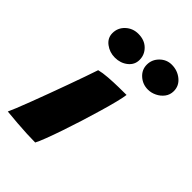

<svg xmlns="http://www.w3.org/2000/svg" viewBox="-255 -806 902 902"><g transform="rotate(45 196.0 -355.0)"><path d="M148.5 1.5Q123 1.5 91.8 0Q60.5 -1.5 25.8 -4.2Q-9 -7 -45.5 -10.5Q-40 -21.5 -28.2 -50.8Q-16.5 -80 -1 -120.5Q14.5 -161 31.5 -207Q48.5 -253 65 -298.5Q81.5 -344 95.2 -383Q109 -422 117.5 -448Q140.5 -454 174.5 -456.5Q208.5 -459 241.5 -459.5Q274.5 -460 294 -460Q292 -442.5 283 -406.2Q274 -370 260.2 -323Q246.5 -276 230.8 -225.8Q215 -175.5 199.2 -129.5Q183.5 -83.5 170.2 -48.8Q157 -14 148.5 1.5ZM131 -545Q96 -545 68.8 -565.5Q41.5 -586 41.5 -618.5Q41.5 -654 67.5 -678.2Q93.5 -702.5 130.5 -702.5Q171.5 -702.5 196.2 -678.2Q221 -654 221 -619.5Q221 -587 194.5 -566Q168 -545 131 -545ZM347 -548.5Q312 -548.5 286.2 -571.5Q260.5 -594.5 260.5 -628Q260.5 -662 285.2 -686.5Q310 -711 344 -711Q382 -711 410.2 -688Q438.5 -665 438.5 -629.5Q438.5 -605.5 424.8 -587.2Q411 -569 390 -558.8Q369 -548.5 347 -548.5Z"/></g></svg>

Font: Grandstander Thin Black
Style: Italic
Weight: 900
Italic angle: -15°
Version: Version 1.200